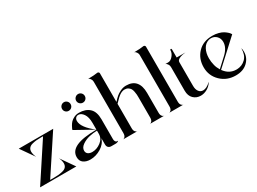

<svg xmlns="http://www.w3.org/2000/svg" viewBox="-41 -1481 2914 2174"><g transform="rotate(-30 1416.5 -394.0)"><path d="M503.9 0H30.3L348.6 -484.4Q348.6 -484.4 319.3 -484.4Q282.2 -484.4 257.8 -481.9Q233.4 -479.5 204.1 -471.7Q174.8 -463.9 159.7 -445.3Q144.5 -426.8 144.5 -398.4Q144.5 -367.2 164.1 -322.3L40 -500H490.2L170.9 -15.6H207Q250 -15.6 277.8 -18.1Q305.7 -20.5 336.9 -28.3Q368.2 -36.1 383.8 -54.7Q399.4 -73.2 399.4 -102.5Q399.4 -134.8 379.9 -177.7Z M890.6 -604Q874 -620.1 874 -643.6Q874 -667 890.6 -683.6Q907.2 -700.2 930.7 -700.2Q954.1 -700.2 970.2 -683.6Q986.3 -667 986.3 -643.6Q986.3 -620.1 970.2 -604Q954.1 -587.9 930.7 -587.9Q907.2 -587.9 890.6 -604ZM705.6 -604Q689.5 -620.1 689.5 -643.6Q689.5 -667 705.6 -683.6Q721.7 -700.2 745.1 -700.2Q768.6 -700.2 784.7 -683.6Q800.8 -667 800.8 -643.6Q800.8 -620.1 784.7 -604Q768.6 -587.9 745.1 -587.9Q721.7 -587.9 705.6 -604ZM909.2 -192.4V-234.4Q860.4 -233.4 808.1 -221.7Q755.9 -210 712.4 -180.2Q668.9 -150.4 668.9 -109.4Q668.9 -81.1 689.9 -65.9Q710.9 -50.8 744.1 -50.8Q802.7 -50.8 856 -90.3Q909.2 -129.9 909.2 -192.4ZM1017.6 -60.5Q1017.6 -41 1024.9 -30.3Q1032.2 -19.5 1039.6 -17.6Q1046.9 -15.6 1058.6 -15.6Q1044.9 0 1017.6 0H962.9Q937.5 0 923.3 -14.2Q909.2 -28.3 909.2 -53.7V-135.7Q890.6 -69.3 823.2 -28.3Q755.9 12.7 683.6 12.7Q628.9 12.7 594.2 -12.7Q559.6 -38.1 559.6 -87.9Q559.6 -247.1 906.2 -247.1H909.2L671.9 -378.9Q672.9 -384.8 676.3 -393.6Q679.7 -402.3 692.4 -425.3Q705.1 -448.2 721.7 -465.8Q738.3 -483.4 767.6 -497.6Q796.9 -511.7 832 -511.7Q917 -511.7 967.3 -465.8Q1017.6 -419.9 1017.6 -320.3ZM909.2 -247.1V-334Q909.2 -412.1 879.9 -453.6Q850.6 -495.1 814.5 -495.1Q793.9 -495.1 780.3 -480.5Q766.6 -465.8 766.6 -441.4Q766.6 -357.4 909.2 -247.1Z M1614.3 -60.5Q1614.3 -31.2 1627 -15.6Q1639.6 0 1655.3 0H1464.8Q1479.5 0 1492.2 -15.6Q1504.9 -31.2 1504.9 -60.5V-305.7V-320.3Q1504.9 -344.7 1503.9 -361.3Q1502.9 -377.9 1498 -402.8Q1493.2 -427.7 1483.9 -442.9Q1474.6 -458 1456.1 -469.7Q1437.5 -481.4 1411.1 -481.4Q1383.8 -481.4 1352.5 -462.9Q1321.3 -444.3 1262.7 -380.9V-60.5Q1262.7 -31.2 1275.4 -15.6Q1288.1 0 1302.7 0H1113.3Q1128.9 0 1141.6 -15.6Q1154.3 -31.2 1154.3 -60.5V-732.4Q1154.3 -753.9 1141.1 -772Q1127.9 -790 1113.3 -792H1127.9Q1191.4 -792 1239.3 -799.8H1242.2Q1250 -799.8 1256.3 -793.9Q1262.7 -788.1 1262.7 -780.3V-405.3Q1292 -437.5 1313.5 -456.5Q1335 -475.6 1372.1 -493.7Q1409.2 -511.7 1448.2 -511.7Q1531.2 -511.7 1572.8 -462.4Q1614.3 -413.1 1614.3 -320.3Z M1865.2 -60.5Q1865.2 -31.2 1877.9 -15.6Q1890.6 0 1905.3 0H1715.8Q1731.4 0 1744.1 -15.6Q1756.8 -31.2 1756.8 -60.5V-732.4Q1756.8 -753.9 1743.7 -772Q1730.5 -790 1715.8 -792H1730.5Q1793.9 -792 1841.8 -799.8H1844.7Q1852.5 -799.8 1858.9 -793.9Q1865.2 -788.1 1865.2 -780.3Z M2279.3 -78.1 2280.3 -77.1Q2253.9 -35.2 2212.4 -11.7Q2170.9 11.7 2127 11.7Q2071.3 11.7 2033.2 -24.9Q1995.1 -61.5 1995.1 -128.9V-439.5Q1995.1 -460.9 1981.9 -479.5Q1968.8 -498 1954.1 -500H1995.1Q2026.4 -500 2055.7 -534.7Q2085 -569.3 2085 -605.5Q2085 -617.2 2094.7 -617.2Q2104.5 -617.2 2104.5 -605.5V-500H2219.7Q2177.7 -497.1 2141.1 -481.9Q2104.5 -466.8 2104.5 -439.5V-128.9Q2104.5 -82 2125 -54.7Q2145.5 -27.3 2179.7 -27.3Q2225.6 -27.3 2279.3 -78.1Z M2792 -223.6Q2797.9 -205.1 2797.9 -175.8Q2797.9 -98.6 2740.7 -43.5Q2683.6 11.7 2585.9 11.7Q2468.8 11.7 2391.1 -64.5Q2313.5 -140.6 2313.5 -250Q2313.5 -362.3 2384.3 -437Q2455.1 -511.7 2575.2 -511.7Q2619.1 -511.7 2656.2 -501.5Q2693.4 -491.2 2715.3 -477.1Q2737.3 -462.9 2752.9 -448.7Q2768.6 -434.6 2774.4 -423.8L2781.2 -414.1L2469.7 -127Q2529.3 -43 2624 -43H2629.9Q2698.2 -44.9 2744.6 -90.8Q2791 -136.7 2791 -221.7V-223.6ZM2519.5 -491.2Q2469.7 -476.6 2442.9 -426.8Q2416 -377 2416 -308.6Q2416 -263.7 2427.7 -217.8Q2436.5 -179.7 2460.9 -139.6L2578.1 -248Q2650.4 -316.4 2650.4 -389.6Q2650.4 -435.5 2621.1 -465.3Q2591.8 -495.1 2549.8 -495.1Q2534.2 -495.1 2519.5 -491.2Z"/></g></svg>

Font: Olivea
Style: LigaturesFont
Weight: 400
Designer: Achmad Aprilia Pratama
Version: Version 001.000